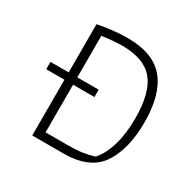

<svg xmlns="http://www.w3.org/2000/svg" viewBox="-141 -763 904 904"><g transform="rotate(30 311.0 -311.0)"><path d="M144 -303H45V-343H144V-605Q231 -622 305 -622Q444 -622 507.5 -545.5Q571 -469 571 -317Q571 -172 513.5 -86Q456 0 313 0H144ZM311 -44Q356 -44 388 -48.5Q420 -53 452 -63Q487 -102 505.5 -165.5Q524 -229 524 -312Q524 -451 472 -514.5Q420 -578 301 -578Q254 -578 191 -569V-343H307V-303H191V-44Z"/></g></svg>

Font: Athiti Light
Style: Regular
Weight: 300
Designer: CadsonDemak Team
Foundry: CadsonDemak
Version: Version 1.033